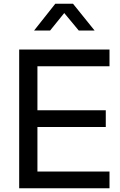

<svg xmlns="http://www.w3.org/2000/svg" viewBox="-20 -1011 646 1031"><path d="M83 0H568V-90H181V-329H548V-419H181V-655H568V-745H83ZM163 -847H249L325 -941L403 -847H488L372 -991H277Z"/></svg>

Font: Plus Jakarta Sans Medium
Style: Regular
Weight: 500
Designer: Gumpita Rahayu
Foundry: Tokotype
Version: Version 2.004; ttfautohint (v1.8.3)